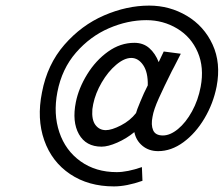

<svg xmlns="http://www.w3.org/2000/svg" viewBox="-20 -585 800 686"><path d="M130 -255Q149 -355 210 -425Q271 -495 352 -530Q433 -565 513 -565Q586 -565 647.5 -528.5Q709 -492 739.5 -426Q770 -360 754 -276Q742 -215 710.5 -162Q679 -109 635.5 -77Q592 -45 545 -45Q512 -45 489 -64Q466 -83 460 -113Q432 -90 399 -75.5Q366 -61 343 -61Q287 -61 262 -105.5Q237 -150 251 -220Q261 -270 291.5 -319.5Q322 -369 366 -400.5Q410 -432 460 -432Q492 -432 513.5 -413Q535 -394 547 -363L555 -380L565 -401L626 -393L602 -346Q599 -341 598 -338.5Q597 -336 594 -331Q566 -275 547.5 -234Q529 -193 525 -168Q519 -139 527 -120Q535 -101 562 -101Q588 -101 616 -124Q644 -147 666 -187Q688 -227 697 -275Q710 -344 686.5 -398.5Q663 -453 613 -483Q563 -513 503 -513Q436 -513 369 -484Q302 -455 251.5 -397Q201 -339 185 -256Q170 -178 192 -112.5Q214 -47 268 -8.5Q322 30 397 30Q416 30 438.5 25.5Q461 21 487 12L489 61Q432 81 387 81Q296 81 230.5 37Q165 -7 138 -84Q111 -161 130 -255ZM466 -181Q468 -190 481 -221Q494 -253 508 -280Q509 -327 491.5 -352.5Q474 -378 449 -378Q424 -378 395 -353.5Q366 -329 343.5 -290.5Q321 -252 313 -213Q312 -204 310 -195Q307 -157 321 -138.5Q335 -120 358 -120Q379 -120 412 -137Q445 -154 466 -181Z"/></svg>

Font: Teachers[wght] Italic
Style: Regular
Weight: 400
Designer: Alfredo Marco Pradil & Chank Diesel
Version: Version 1.000;Glyphs 3.1.2 (3151)